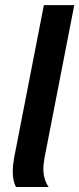

<svg xmlns="http://www.w3.org/2000/svg" viewBox="-20 -745 316 765"><path d="M152.8 -71.8Q152.8 -50.8 158.2 -32.5Q163.6 -14.2 173.8 0H43.9Q30.8 -22.5 30.8 -62.5Q30.8 -85.9 36.1 -115.2L154.8 -724.6H275.9L157.2 -115.2Q155.3 -104 154.1 -93Q152.8 -82 152.8 -71.8Z"/></svg>

Font: Arimo SemiBold
Style: Italic
Weight: 600
Italic angle: -12°
Version: Version 1.33